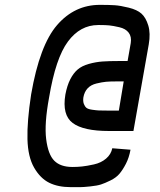

<svg xmlns="http://www.w3.org/2000/svg" viewBox="-20 -770 658 790"><path d="M271 0Q219 0 182.5 -18Q146 -36 120.5 -80Q95 -124 93 -197Q91 -270 108 -381Q143 -584 215 -667Q287 -750 391 -750Q428 -750 451.5 -748.5Q475 -747 509.5 -738.5Q544 -730 562 -714Q580 -698 590 -665.5Q600 -633 592 -587L529 -231H428Q323 -231 279 -264Q235 -297 249 -381Q256 -418 269 -443.5Q282 -469 299.5 -484Q317 -499 345.5 -507Q374 -515 402 -517Q430 -519 474 -519H505L518 -593Q522 -619 509.5 -635.5Q497 -652 471 -658Q445 -664 429.5 -665.5Q414 -667 391 -667Q387 -667 386 -667H384Q310 -667 259.5 -599Q209 -531 182 -369Q162 -261 170 -197.5Q178 -134 203.5 -108.5Q229 -83 278 -83H280Q298 -83 317.5 -85Q337 -87 366.5 -93.5Q396 -100 416.5 -117.5Q437 -135 442 -160L517 -154Q511 -121 498 -96Q485 -71 471.5 -55Q458 -39 434.5 -27.5Q411 -16 395.5 -11Q380 -6 351.5 -3Q323 0 311 0Q299 0 271 0ZM435 -315H469L489 -435H458Q432 -435 416 -433.5Q400 -432 377 -426.5Q354 -421 340.5 -406.5Q327 -392 323 -369Q321 -353 325 -342.5Q329 -332 335.5 -326.5Q342 -321 359 -318.5Q376 -316 387 -315.5Q398 -315 423 -315Q431 -315 435 -315Z"/></svg>

Font: Hermit LightItalic
Style: Regular
Weight: 300
Italic angle: -10°
Designer: Pablo Caro
Version: Version 2.000;PS 002.000;hotconv 1.0.88;makeotf.lib2.5.64775